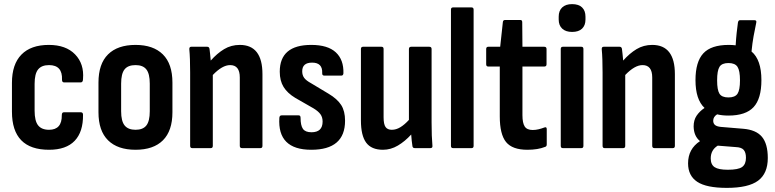

<svg xmlns="http://www.w3.org/2000/svg" viewBox="-20 -719 3764 932"><path d="M218 8Q38 8 38 -177V-317Q38 -407 84 -454Q130 -501 217 -501Q300 -501 344.5 -455Q389 -409 383 -336Q383 -319 372 -319H291Q281 -319 281 -332Q284 -403 218 -403Q182 -403 165 -382Q148 -361 148 -312V-182Q148 -132 165 -110.5Q182 -89 218 -89Q281 -89 280 -160Q280 -174 290 -174H372Q383 -174 383 -162Q384 -79 342.5 -35.5Q301 8 218 8Z M638 8Q551 8 504.5 -38Q458 -84 458 -174V-318Q458 -409 504.5 -455Q551 -501 638 -501Q724 -501 770.5 -455Q817 -409 817 -318V-174Q817 -84 771 -38Q725 8 638 8ZM638 -89Q674 -89 690.5 -110Q707 -131 707 -179V-313Q707 -361 690.5 -382Q674 -403 638 -403Q601 -403 584.5 -382Q568 -361 568 -313V-179Q568 -131 585 -110Q602 -89 638 -89Z M913 0Q903 0 903 -11V-367Q903 -401 902 -430Q901 -459 899 -479Q898 -492 908 -492H986Q995 -492 997 -482Q998 -471 1000 -456Q1002 -441 1003 -425Q1034 -460 1068 -480.5Q1102 -501 1144 -501Q1254 -501 1254 -359V-11Q1254 0 1244 0H1155Q1144 0 1144 -11V-343Q1144 -403 1097 -403Q1059 -403 1013 -355V-11Q1013 0 1003 0Z M1491 8Q1326 8 1336 -147Q1337 -159 1347 -159H1430Q1439 -159 1439 -147Q1439 -110 1450.5 -93.5Q1462 -77 1492 -77Q1546 -77 1546 -129Q1546 -150 1535.5 -164.5Q1525 -179 1502 -193L1413 -244Q1375 -267 1356.5 -297Q1338 -327 1338 -371Q1338 -501 1491 -501Q1571 -501 1610 -465Q1649 -429 1647 -363Q1646 -352 1637 -352H1554Q1543 -352 1544 -365Q1546 -415 1495 -415Q1447 -415 1447 -373Q1447 -354 1456.5 -341Q1466 -328 1490 -315L1575 -264Q1617 -239 1636 -209.5Q1655 -180 1655 -133Q1655 8 1491 8Z M1839 8Q1783 8 1757.5 -26.5Q1732 -61 1732 -134V-481Q1732 -492 1742 -492H1832Q1842 -492 1842 -481V-150Q1842 -116 1851.5 -102.5Q1861 -89 1882 -89Q1903 -89 1923.5 -101.5Q1944 -114 1965 -137V-481Q1965 -492 1976 -492H2064Q2075 -492 2075 -481V-125Q2075 -90 2076 -62Q2077 -34 2079 -13Q2081 0 2069 0H1994Q1983 0 1982 -10Q1978 -36 1976 -66Q1946 -33 1911.5 -12.5Q1877 8 1839 8Z M2179 0Q2169 0 2169 -11V-672Q2169 -683 2179 -683H2269Q2279 -683 2279 -672V-11Q2279 0 2269 0Z M2540 8Q2467 8 2436.5 -29.5Q2406 -67 2406 -154V-396H2350Q2340 -396 2340 -407V-481Q2340 -492 2350 -492H2408L2421 -612Q2422 -622 2432 -622H2506Q2515 -622 2515 -611L2516 -492H2622Q2633 -492 2633 -481V-407Q2633 -396 2622 -396H2516V-160Q2516 -122 2527 -105Q2538 -88 2566 -88Q2580 -88 2594.5 -91.5Q2609 -95 2622 -100Q2634 -105 2634 -92V-18Q2634 -8 2626 -6Q2591 8 2540 8Z M2712 0Q2702 0 2702 -11V-481Q2702 -492 2712 -492H2802Q2812 -492 2812 -481V-11Q2812 0 2802 0ZM2757 -564Q2726 -564 2709 -580Q2692 -596 2692 -624V-638Q2692 -667 2709 -683Q2726 -699 2757 -699Q2789 -699 2805.5 -683Q2822 -667 2822 -638V-624Q2822 -596 2805.5 -580Q2789 -564 2757 -564Z M2915 0Q2905 0 2905 -11V-367Q2905 -401 2904 -430Q2903 -459 2901 -479Q2900 -492 2910 -492H2988Q2997 -492 2999 -482Q3000 -471 3002 -456Q3004 -441 3005 -425Q3036 -460 3070 -480.5Q3104 -501 3146 -501Q3256 -501 3256 -359V-11Q3256 0 3246 0H3157Q3146 0 3146 -11V-343Q3146 -403 3099 -403Q3061 -403 3015 -355V-11Q3015 0 3005 0Z M3516 -158Q3485 -158 3461 -164Q3442 -152 3442 -133Q3442 -120 3450.5 -112.5Q3459 -105 3479 -103L3587 -94Q3650 -89 3678.5 -55Q3707 -21 3707 48Q3707 123 3660 158Q3613 193 3508 193Q3409 193 3364.5 163.5Q3320 134 3320 74Q3320 4 3378 -34Q3348 -58 3347 -105Q3347 -136 3361.5 -157.5Q3376 -179 3400 -195Q3356 -236 3356 -330Q3356 -419 3394 -460Q3432 -501 3517 -501Q3535 -501 3551 -499Q3553 -533 3556 -560.5Q3559 -588 3562 -609Q3564 -621 3572 -621H3642Q3654 -621 3651 -609Q3644 -576 3638 -543Q3632 -510 3628 -469Q3676 -429 3676 -330Q3676 -240 3638 -199Q3600 -158 3516 -158ZM3516 -246Q3548 -246 3560 -264Q3572 -282 3572 -329Q3572 -376 3560 -394.5Q3548 -413 3516 -413Q3484 -413 3472.5 -394.5Q3461 -376 3461 -329Q3461 -282 3472.5 -264Q3484 -246 3516 -246ZM3513 105Q3564 105 3582.5 91.5Q3601 78 3601 47Q3601 21 3590 8.5Q3579 -4 3552 -5L3464 -12Q3430 9 3430 50Q3430 80 3449 92.5Q3468 105 3513 105Z"/></svg>

Font: Sofia Sans Condensed
Style: Bold
Weight: 700
Designer: Botio Nikoltchev, Ani Petrova
Foundry: lettersoup
Version: Version 4.101; ttfautohint (v1.8.4.7-5d5b)